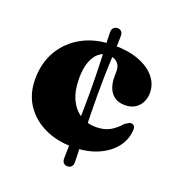

<svg xmlns="http://www.w3.org/2000/svg" viewBox="-120 -662 789 849"><g transform="rotate(20 274.0 -237.0)"><path d="M307 -254Q307 -204 308 -163.2Q309 -122.5 310 -88.8Q311 -55 312.2 -28Q313.5 -1 314.2 20.8Q315 42.5 315 60.5Q315 73.5 307.8 80.5Q300.5 87.5 289 87.5Q279 87.5 271.8 80.8Q264.5 74 264.5 59Q264.5 42 265.2 20.5Q266 -1 267.2 -27.8Q268.5 -54.5 269.5 -88.2Q270.5 -122 271.2 -163Q272 -204 272 -254Q272 -299 271 -335.8Q270 -372.5 269 -402.8Q268 -433 267 -457.2Q266 -481.5 265.2 -501Q264.5 -520.5 264.5 -535.5Q264.5 -548.5 271.8 -555.5Q279 -562.5 291.5 -562.5Q301 -562.5 308 -555.8Q315 -549 315 -534.5Q315 -519 314.2 -499.8Q313.5 -480.5 312.2 -456.5Q311 -432.5 309.8 -402.5Q308.5 -372.5 307.8 -335.8Q307 -299 307 -254ZM522 -343Q522 -304 498.8 -278.8Q475.5 -253.5 435.5 -253.5Q394 -253.5 372 -280.8Q350 -308 350 -354.5V-383.5Q350 -409 334 -423Q318 -437 291 -437Q268.5 -437 248.8 -421.2Q229 -405.5 217.2 -374.2Q205.5 -343 205.5 -296Q205.5 -237.5 224.2 -198Q243 -158.5 275 -138.5Q307 -118.5 347 -118.5Q386.5 -118.5 412.8 -133Q439 -147.5 462.5 -174.5Q474 -182 479.8 -185.2Q485.5 -188.5 491 -188Q499 -187.5 504.2 -182Q509.5 -176.5 509 -163.5Q507 -117.5 478 -80.5Q449 -43.5 398.8 -22Q348.5 -0.5 283 -0.5Q209 -0.5 150.5 -28Q92 -55.5 58 -106.2Q24 -157 24 -227.5Q24 -302.5 58 -360.8Q92 -419 154 -452.5Q216 -486 299 -486Q369.5 -486 419.2 -467Q469 -448 495.5 -415.5Q522 -383 522 -343Z"/></g></svg>

Font: Fraunces Black
Style: Regular
Weight: 900
Version: Version 1.000;[b76b70a41]